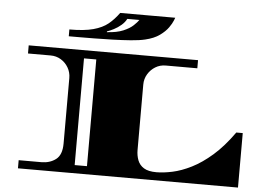

<svg xmlns="http://www.w3.org/2000/svg" viewBox="-57 -936 1363 1011"><g transform="rotate(5 624.5 -431.0)"><path d="M73 0V-43H193Q238 -43 269.5 -67Q301 -91 301 -151V-497Q301 -527 286.5 -552Q272 -577 247.5 -592Q223 -607 193 -607H73V-650H968V-607H801Q771 -607 746.5 -592Q722 -577 707 -552Q692 -527 692 -497V-151Q692 -122 701.5 -97Q711 -72 734.5 -57.5Q758 -43 801 -43Q838 -43 885 -53Q932 -63 985 -89.5Q1038 -116 1093 -164Q1148 -212 1202 -288H1236V0ZM369 -43H434V-607H369ZM279 -716V-752Q357 -752 405 -765Q453 -778 483 -802.5Q513 -827 538 -862H829Q829 -862 823 -846.5Q817 -831 801.5 -809Q786 -787 757 -766Q728 -745 681 -734Q652 -727 606.5 -723.5Q561 -720 510.5 -718.5Q460 -717 413 -716.5Q366 -716 333 -716ZM477 -755Q529 -758 562.5 -772Q596 -786 615 -804Q634 -822 642 -834H578Q569 -816 551 -800.5Q533 -785 512.5 -774.5Q492 -764 477 -759Z"/></g></svg>

Font: Diplomata
Style: Regular
Weight: 400
Designer: Eduardo Rodriguez Tunni
Foundry: Eduardo Rodriguez Tunni
Version: Version 1.002; ttfautohint (v1.8.4.7-5d5b);gftools[0.9.23]